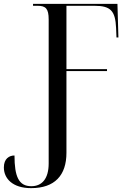

<svg xmlns="http://www.w3.org/2000/svg" viewBox="-31 -734 667 994"><path d="M130 240C252 240 313 174 313 57V-366H523V-376H313V-704H458C542 -704 566 -678 570 -589L572 -540H582L577 -714H140V-704H164C206 -704 221 -689 221 -633V112C221 192 186 230 131 230C66 230 44 180 44 71C17 71 -11 87 -11 133C-11 190 34 240 130 240Z"/></svg>

Font: Noto Serif Display Condensed
Style: Regular
Weight: 400
Width: 3
Designer: Monotype Design Team
Foundry: Monotype Imaging Inc.
Version: Version 2.009